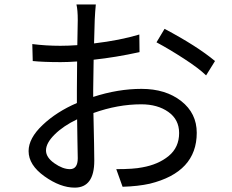

<svg xmlns="http://www.w3.org/2000/svg" viewBox="-20 -816 1040 862"><path d="M293.9 -56.6Q329.1 -56.6 329.1 -105.5Q329.1 -125 327.6 -187Q326.2 -249 326.2 -280.3Q264.6 -251 225.6 -212.4Q186.5 -173.8 186.5 -140.6Q186.5 -109.4 224.1 -83Q261.7 -56.6 293.9 -56.6ZM398.4 -414.1V-380.9Q509.8 -417 615.2 -417Q723.6 -417 793.5 -362.3Q863.3 -307.6 863.3 -219.7Q863.3 -43 652.3 8.8Q599.6 20.5 530.3 22.5L502 -56.6Q580.1 -56.6 618.2 -64.5Q690.4 -77.1 737.3 -115.7Q784.2 -154.3 784.2 -218.8Q784.2 -279.3 735.8 -313.5Q687.5 -347.7 614.3 -347.7Q508.8 -347.7 399.4 -308.6Q403.3 -140.6 403.3 -94.7Q403.3 26.4 315.4 26.4Q251 26.4 179.7 -24.4Q108.4 -75.2 108.4 -137.7Q108.4 -195.3 171.4 -254.9Q234.4 -314.5 325.2 -353.5V-410.2Q325.2 -496.1 326.2 -540Q285.2 -537.1 252.9 -537.1Q174.8 -537.1 127 -542L125 -618.2Q186.5 -610.4 251 -610.4Q286.1 -610.4 327.1 -613.3Q329.1 -716.8 329.1 -725.6Q329.1 -771.5 323.2 -795.9H410.2Q407.2 -766.6 405.3 -727.5Q404.3 -695.3 402.3 -621.1Q518.6 -634.8 605.5 -661.1L606.4 -582Q500 -558.6 400.4 -547.9Q398.4 -454.1 398.4 -414.1ZM682.6 -626 718.8 -686.5Q864.3 -609.4 945.3 -542L905.3 -477.5Q872.1 -509.8 805.7 -552.7Q739.3 -595.7 682.6 -626Z"/></svg>

Font: GenEi Gothic M Regular
Style: Regular
Weight: 400
Designer: o_tamon (Modified); [Source Han Sans]
Ryoko NISHIZUKA  (kana & ideographs); Paul D. Hunt (Latin, Greek & Cyrillic); Wenl
Version: Version 1.1a;Original Version 1.004